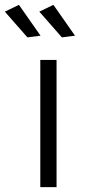

<svg xmlns="http://www.w3.org/2000/svg" viewBox="-68 -771 350 791"><path d="M98 -524H165V0H98ZM10 -751 99 -624 45 -617 -48 -723ZM152 -751 241 -624 187 -617 94 -723Z"/></svg>

Font: Gontserrat Light
Style: Regular
Weight: 300
Designer: Julieta Ulanovsky
Foundry: Julieta Ulanovsky
Version: Version 6.001